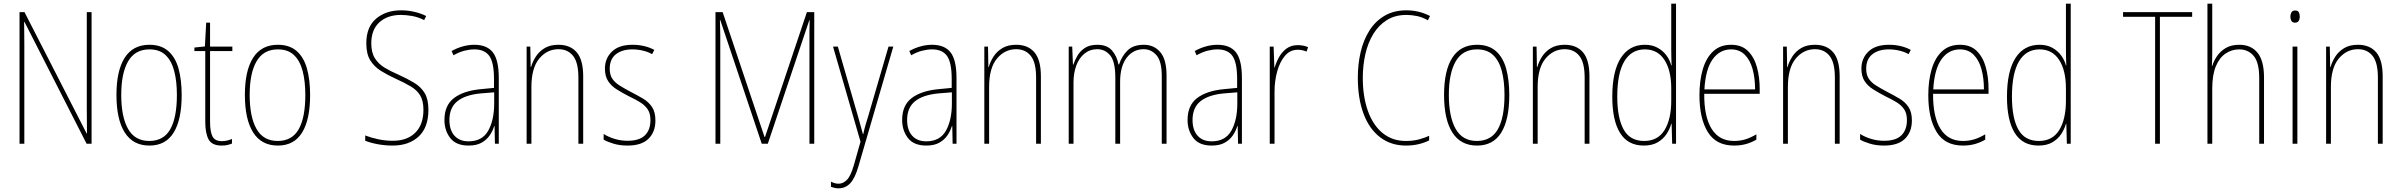

<svg xmlns="http://www.w3.org/2000/svg" viewBox="-20 -780 13025 1042"><path d="M477 0H450L113 -661H111Q111 -634 111.5 -605Q112 -576 112 -534V0H86V-714H113L450 -56H452Q452 -91 451.5 -127.5Q451 -164 451 -190V-714H477Z M966 -264Q966 -131 922.5 -60.5Q879 10 791 10Q702 10 657 -61Q612 -132 612 -265Q612 -397 657 -467Q702 -537 791 -537Q854 -537 893 -503Q932 -469 949 -407.5Q966 -346 966 -264ZM638 -265Q638 -146 675 -80.5Q712 -15 790 -15Q868 -15 904 -78.5Q940 -142 940 -265Q940 -339 925.5 -394.5Q911 -450 878.5 -481Q846 -512 791 -512Q713 -512 675.5 -447.5Q638 -383 638 -265Z M1184 -14Q1200 -14 1214 -17.5Q1228 -21 1239 -26V-1Q1227 4 1214 7Q1201 10 1183 10Q1130 10 1112 -23.5Q1094 -57 1094 -120V-503H1035V-522L1092 -528L1099 -657H1120V-527H1241V-503H1120V-119Q1120 -66 1133 -40Q1146 -14 1184 -14Z M1663 -264Q1663 -131 1619.5 -60.5Q1576 10 1488 10Q1399 10 1354 -61Q1309 -132 1309 -265Q1309 -397 1354 -467Q1399 -537 1488 -537Q1551 -537 1590 -503Q1629 -469 1646 -407.5Q1663 -346 1663 -264ZM1335 -265Q1335 -146 1372 -80.5Q1409 -15 1487 -15Q1565 -15 1601 -78.5Q1637 -142 1637 -265Q1637 -339 1622.5 -394.5Q1608 -450 1575.5 -481Q1543 -512 1488 -512Q1410 -512 1372.5 -447.5Q1335 -383 1335 -265Z M2305 -184Q2305 -88 2252 -39Q2199 10 2111 10Q2071 10 2032 3Q1993 -4 1962 -16V-45Q1992 -33 2031.5 -24.5Q2071 -16 2112 -16Q2190 -16 2234 -60Q2278 -104 2278 -184Q2278 -232 2261 -261Q2244 -290 2210 -310.5Q2176 -331 2127 -353Q2083 -373 2047 -395.5Q2011 -418 1989.5 -452.5Q1968 -487 1968 -545Q1968 -634 2021.5 -679Q2075 -724 2157 -724Q2194 -724 2230 -715.5Q2266 -707 2293 -693L2282 -671Q2248 -688 2215 -693.5Q2182 -699 2156 -699Q2083 -699 2039 -659Q1995 -619 1995 -545Q1995 -495 2014.5 -464Q2034 -433 2067 -413Q2100 -393 2140 -376Q2191 -353 2228 -330.5Q2265 -308 2285 -274.5Q2305 -241 2305 -184Z M2554 -537Q2623 -537 2655 -495.5Q2687 -454 2687 -356V0H2666L2664 -96H2662Q2654 -69 2637.5 -45Q2621 -21 2593.5 -5.5Q2566 10 2523 10Q2455 10 2423.5 -31Q2392 -72 2392 -129Q2392 -208 2443.5 -247.5Q2495 -287 2588 -296L2661 -303V-351Q2661 -441 2635.5 -476.5Q2610 -512 2554 -512Q2530 -512 2501.5 -505Q2473 -498 2441 -480L2431 -503Q2459 -519 2491 -528Q2523 -537 2554 -537ZM2588 -273Q2505 -265 2462 -230.5Q2419 -196 2419 -129Q2419 -74 2446.5 -43.5Q2474 -13 2523 -13Q2597 -13 2629.5 -70.5Q2662 -128 2662 -220V-279Z M3011 -537Q3075 -537 3110 -496Q3145 -455 3145 -366V0H3119V-359Q3119 -441 3090 -477Q3061 -513 3011 -513Q2949 -513 2906.5 -462Q2864 -411 2864 -308V0H2838V-527H2858L2860 -416H2862Q2870 -445 2888 -473Q2906 -501 2936 -519Q2966 -537 3011 -537Z M3537 -126Q3537 -64 3499.5 -27Q3462 10 3386 10Q3344 10 3310.5 0Q3277 -10 3256 -22V-53Q3283 -36 3316.5 -26Q3350 -16 3386 -16Q3450 -16 3480 -45.5Q3510 -75 3510 -128Q3510 -164 3495.5 -186Q3481 -208 3455.5 -224Q3430 -240 3396 -256Q3359 -275 3328.5 -294Q3298 -313 3280.5 -339.5Q3263 -366 3263 -408Q3263 -463 3301 -500Q3339 -537 3413 -537Q3447 -537 3477.5 -529.5Q3508 -522 3531 -509L3519 -486Q3499 -498 3470 -505Q3441 -512 3412 -512Q3356 -512 3322.5 -485.5Q3289 -459 3289 -407Q3289 -374 3303 -353Q3317 -332 3342.5 -316Q3368 -300 3402 -282Q3439 -263 3469.5 -245Q3500 -227 3518.5 -199.5Q3537 -172 3537 -126Z M4114 0 3889 -671H3887Q3888 -632 3888.5 -614Q3889 -596 3889 -584V0H3863V-714H3902L4129 -37H4132L4359 -714H4399V0H4373V-583Q4373 -592 4373 -611.5Q4373 -631 4374 -670H4372L4147 0Z M4501 -527H4527L4636 -150Q4645 -118 4650 -100Q4655 -82 4657.5 -72Q4660 -62 4663 -52H4665Q4671 -80 4677.5 -102.5Q4684 -125 4692 -150L4802 -527H4828L4639 122Q4620 188 4594 215Q4568 242 4531 242Q4520 242 4510.5 240Q4501 238 4490 234V206Q4511 217 4531 217Q4556 217 4576.5 196Q4597 175 4614 116L4650 -11Z M5038 -537Q5107 -537 5139 -495.5Q5171 -454 5171 -356V0H5150L5148 -96H5146Q5138 -69 5121.5 -45Q5105 -21 5077.5 -5.5Q5050 10 5007 10Q4939 10 4907.5 -31Q4876 -72 4876 -129Q4876 -208 4927.5 -247.5Q4979 -287 5072 -296L5145 -303V-351Q5145 -441 5119.5 -476.5Q5094 -512 5038 -512Q5014 -512 4985.5 -505Q4957 -498 4925 -480L4915 -503Q4943 -519 4975 -528Q5007 -537 5038 -537ZM5072 -273Q4989 -265 4946 -230.5Q4903 -196 4903 -129Q4903 -74 4930.5 -43.5Q4958 -13 5007 -13Q5081 -13 5113.5 -70.5Q5146 -128 5146 -220V-279Z M5495 -537Q5559 -537 5594 -496Q5629 -455 5629 -366V0H5603V-359Q5603 -441 5574 -477Q5545 -513 5495 -513Q5433 -513 5390.5 -462Q5348 -411 5348 -308V0H5322V-527H5342L5344 -416H5346Q5354 -445 5372 -473Q5390 -501 5420 -519Q5450 -537 5495 -537Z M6188 -537Q6243 -537 6277 -497Q6311 -457 6311 -370V0H6285V-368Q6285 -447 6256.5 -480Q6228 -513 6187 -513Q6130 -513 6094.5 -466.5Q6059 -420 6059 -336V0H6033V-357Q6033 -446 6005 -479.5Q5977 -513 5935 -513Q5895 -513 5865.5 -489Q5836 -465 5821 -424Q5806 -383 5806 -333V0H5780V-527H5799L5803 -429H5805Q5813 -453 5827.5 -478Q5842 -503 5868 -520Q5894 -537 5935 -537Q5988 -537 6015 -506Q6042 -475 6050 -430H6053Q6069 -477 6100 -507Q6131 -537 6188 -537Z M6587 -537Q6656 -537 6688 -495.5Q6720 -454 6720 -356V0H6699L6697 -96H6695Q6687 -69 6670.5 -45Q6654 -21 6626.5 -5.5Q6599 10 6556 10Q6488 10 6456.5 -31Q6425 -72 6425 -129Q6425 -208 6476.5 -247.5Q6528 -287 6621 -296L6694 -303V-351Q6694 -441 6668.5 -476.5Q6643 -512 6587 -512Q6563 -512 6534.5 -505Q6506 -498 6474 -480L6464 -503Q6492 -519 6524 -528Q6556 -537 6587 -537ZM6621 -273Q6538 -265 6495 -230.5Q6452 -196 6452 -129Q6452 -74 6479.5 -43.5Q6507 -13 6556 -13Q6630 -13 6662.5 -70.5Q6695 -128 6695 -220V-279Z M7023 -535Q7037 -535 7051.5 -532.5Q7066 -530 7079 -524L7071 -500Q7062 -504 7049.5 -507Q7037 -510 7023 -510Q6981 -510 6953 -476.5Q6925 -443 6911 -391Q6897 -339 6897 -283V0H6871V-527H6892L6896 -414H6898Q6906 -442 6921.5 -470Q6937 -498 6962 -516.5Q6987 -535 7023 -535Z M7613 -699Q7551 -699 7506.5 -671Q7462 -643 7433 -595.5Q7404 -548 7390 -486.5Q7376 -425 7376 -358Q7376 -256 7403.5 -178.5Q7431 -101 7483.5 -58Q7536 -15 7610 -15Q7651 -15 7683 -24Q7715 -33 7736 -43V-18Q7713 -6 7680.5 2Q7648 10 7610 10Q7529 10 7470 -35Q7411 -80 7380 -163Q7349 -246 7349 -359Q7349 -432 7364.5 -498Q7380 -564 7412.5 -615Q7445 -666 7495 -695Q7545 -724 7613 -724Q7681 -724 7741 -693L7729 -670Q7699 -687 7669.5 -693Q7640 -699 7613 -699Z M8171 -264Q8171 -131 8127.5 -60.5Q8084 10 7996 10Q7907 10 7862 -61Q7817 -132 7817 -265Q7817 -397 7862 -467Q7907 -537 7996 -537Q8059 -537 8098 -503Q8137 -469 8154 -407.5Q8171 -346 8171 -264ZM7843 -265Q7843 -146 7880 -80.5Q7917 -15 7995 -15Q8073 -15 8109 -78.5Q8145 -142 8145 -265Q8145 -339 8130.5 -394.5Q8116 -450 8083.5 -481Q8051 -512 7996 -512Q7918 -512 7880.5 -447.5Q7843 -383 7843 -265Z M8472 -537Q8536 -537 8571 -496Q8606 -455 8606 -366V0H8580V-359Q8580 -441 8551 -477Q8522 -513 8472 -513Q8410 -513 8367.5 -462Q8325 -411 8325 -308V0H8299V-527H8319L8321 -416H8323Q8331 -445 8349 -473Q8367 -501 8397 -519Q8427 -537 8472 -537Z M8901 10Q8815 10 8772.5 -58Q8730 -126 8730 -255Q8730 -393 8776 -465Q8822 -537 8907 -537Q8947 -537 8976.5 -520.5Q9006 -504 9024.5 -478.5Q9043 -453 9050 -425H9052Q9051 -448 9050.5 -469Q9050 -490 9050 -511V-760H9076V0H9055L9052 -108H9050Q9042 -79 9024 -52Q9006 -25 8976 -7.5Q8946 10 8901 10ZM8903 -15Q8977 -15 9013.5 -74Q9050 -133 9050 -234V-300Q9050 -398 9013 -455Q8976 -512 8907 -512Q8834 -512 8795.5 -447.5Q8757 -383 8757 -255Q8757 -140 8791.5 -77.5Q8826 -15 8903 -15Z M9375 -537Q9432 -537 9466 -503.5Q9500 -470 9515 -415.5Q9530 -361 9530 -298V-271H9229Q9228 -147 9269 -81Q9310 -15 9391 -15Q9423 -15 9451.5 -23.5Q9480 -32 9512 -51V-22Q9486 -7 9456.5 1.5Q9427 10 9391 10Q9293 10 9248 -64Q9203 -138 9203 -263Q9203 -343 9221.5 -405Q9240 -467 9278 -502Q9316 -537 9375 -537ZM9375 -512Q9313 -512 9274.5 -458Q9236 -404 9230 -295H9505Q9505 -356 9491.5 -405Q9478 -454 9449 -483Q9420 -512 9375 -512Z M9830 -537Q9894 -537 9929 -496Q9964 -455 9964 -366V0H9938V-359Q9938 -441 9909 -477Q9880 -513 9830 -513Q9768 -513 9725.5 -462Q9683 -411 9683 -308V0H9657V-527H9677L9679 -416H9681Q9689 -445 9707 -473Q9725 -501 9755 -519Q9785 -537 9830 -537Z M10356 -126Q10356 -64 10318.5 -27Q10281 10 10205 10Q10163 10 10129.5 0Q10096 -10 10075 -22V-53Q10102 -36 10135.5 -26Q10169 -16 10205 -16Q10269 -16 10299 -45.5Q10329 -75 10329 -128Q10329 -164 10314.5 -186Q10300 -208 10274.5 -224Q10249 -240 10215 -256Q10178 -275 10147.5 -294Q10117 -313 10099.5 -339.5Q10082 -366 10082 -408Q10082 -463 10120 -500Q10158 -537 10232 -537Q10266 -537 10296.5 -529.5Q10327 -522 10350 -509L10338 -486Q10318 -498 10289 -505Q10260 -512 10231 -512Q10175 -512 10141.5 -485.5Q10108 -459 10108 -407Q10108 -374 10122 -353Q10136 -332 10161.5 -316Q10187 -300 10221 -282Q10258 -263 10288.5 -245Q10319 -227 10337.5 -199.5Q10356 -172 10356 -126Z M10617 -537Q10674 -537 10708 -503.5Q10742 -470 10757 -415.5Q10772 -361 10772 -298V-271H10471Q10470 -147 10511 -81Q10552 -15 10633 -15Q10665 -15 10693.5 -23.5Q10722 -32 10754 -51V-22Q10728 -7 10698.5 1.5Q10669 10 10633 10Q10535 10 10490 -64Q10445 -138 10445 -263Q10445 -343 10463.5 -405Q10482 -467 10520 -502Q10558 -537 10617 -537ZM10617 -512Q10555 -512 10516.5 -458Q10478 -404 10472 -295H10747Q10747 -356 10733.5 -405Q10720 -454 10691 -483Q10662 -512 10617 -512Z M11043 10Q10957 10 10914.5 -58Q10872 -126 10872 -255Q10872 -393 10918 -465Q10964 -537 11049 -537Q11089 -537 11118.5 -520.5Q11148 -504 11166.5 -478.5Q11185 -453 11192 -425H11194Q11193 -448 11192.5 -469Q11192 -490 11192 -511V-760H11218V0H11197L11194 -108H11192Q11184 -79 11166 -52Q11148 -25 11118 -7.5Q11088 10 11043 10ZM11045 -15Q11119 -15 11155.5 -74Q11192 -133 11192 -234V-300Q11192 -398 11155 -455Q11118 -512 11049 -512Q10976 -512 10937.5 -447.5Q10899 -383 10899 -255Q10899 -140 10933.5 -77.5Q10968 -15 11045 -15Z M11702 0H11676V-689H11502V-714H11877V-689H11702Z M11986 -493Q11986 -470 11985.5 -455Q11985 -440 11984 -422H11986Q11994 -449 12012 -475.5Q12030 -502 12059.5 -519.5Q12089 -537 12133 -537Q12197 -537 12232 -493.5Q12267 -450 12267 -360V0H12241V-356Q12241 -441 12211 -476.5Q12181 -512 12132 -512Q12092 -512 12058.5 -489.5Q12025 -467 12005.5 -420Q11986 -373 11986 -299V0H11960V-760H11986Z M12436 -723Q12451 -723 12456 -713Q12461 -703 12461 -691Q12461 -676 12455 -666.5Q12449 -657 12435 -657Q12421 -657 12415.5 -667Q12410 -677 12410 -690Q12410 -702 12415.5 -712.5Q12421 -723 12436 -723ZM12448 -527V0H12422V-527Z M12777 -537Q12841 -537 12876 -496Q12911 -455 12911 -366V0H12885V-359Q12885 -441 12856 -477Q12827 -513 12777 -513Q12715 -513 12672.5 -462Q12630 -411 12630 -308V0H12604V-527H12624L12626 -416H12628Q12636 -445 12654 -473Q12672 -501 12702 -519Q12732 -537 12777 -537Z"/></svg>

Font: Noto Sans Myanmar Condensed Thin
Style: Regular
Weight: 100
Width: 3
Designer: Monotype Design Team
Foundry: Monotype Imaging Inc.
Version: Version 2.107; ttfautohint (v1.8.4.7-5d5b)